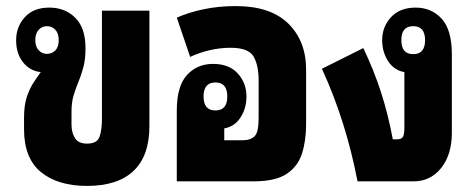

<svg xmlns="http://www.w3.org/2000/svg" viewBox="-20 -596 1558 631"><path d="M266 15Q170 15 114.5 -30.5Q59 -76 59 -171V-209Q59 -251 68.5 -278.5Q78 -306 90.5 -325Q103 -344 114 -359Q78 -363 55.5 -391.5Q33 -420 33 -464Q33 -508 61.5 -539.5Q90 -571 142 -571Q194 -571 227.5 -537.5Q261 -504 261 -438Q261 -401 254 -375Q247 -349 238 -327.5Q229 -306 222 -283Q215 -260 215 -229V-186Q215 -160 226.5 -142Q238 -124 266 -124Q300 -124 307.5 -147.5Q315 -171 315 -203V-561H471V-181Q471 -84 419 -34.5Q367 15 266 15ZM134 -419Q151 -419 162 -430.5Q173 -442 173 -464Q173 -486 162 -498Q151 -510 134 -510Q118 -510 107 -498Q96 -486 96 -464Q96 -443 107 -431Q118 -419 134 -419Z M986 -367V-188Q986 -134 972.5 -91.5Q959 -49 922 -24.5Q885 0 813 0H561V-232Q561 -313 594.5 -349.5Q628 -386 680 -386Q733 -386 761.5 -354.5Q790 -323 790 -279Q790 -240 770.5 -210Q751 -180 717 -174V-135H777Q804 -135 817 -148.5Q830 -162 830 -208V-332Q830 -381 813.5 -410Q797 -439 738 -439Q703 -439 669 -431Q635 -423 605 -409L561 -538Q602 -556 651 -566Q700 -576 755 -576Q869 -576 927.5 -518.5Q986 -461 986 -367ZM688 -233Q727 -233 727 -279Q727 -325 688 -325Q649 -325 649 -279Q649 -233 688 -233Z M1465 -160Q1465 -88 1430 -44Q1395 0 1339 0H1155Q1117 -198 1038 -370L1174 -438Q1208 -367 1231.5 -295Q1255 -223 1271 -138H1283Q1298 -138 1303.5 -145Q1309 -152 1309 -177V-359Q1275 -365 1255.5 -395Q1236 -425 1236 -464Q1236 -508 1265 -539.5Q1294 -571 1346 -571Q1398 -571 1431.5 -534.5Q1465 -498 1465 -417ZM1338 -418Q1377 -418 1377 -464Q1377 -510 1338 -510Q1299 -510 1299 -464Q1299 -418 1338 -418Z"/></svg>

Font: Noto Sans Thai Looped ExtraCondensed Black
Style: Regular
Weight: 900
Width: 2
Designer: Sasikarn Vongin, Ben Mitchell
Foundry: The Fontpad Ltd
Version: Version 1.001; ttfautohint (v1.8.4.7-5d5b)